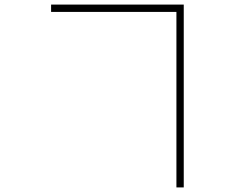

<svg xmlns="http://www.w3.org/2000/svg" viewBox="-20 -772 1040 838"><path d="M203 -752V-720H750V46H782V-752Z"/></svg>

Font: Source Han Sans JP ExtraLight
Style: Regular
Weight: 250
Designer: Ryoko NISHIZUKA 西塚涼子 (kana, bopomofo & ideographs); Paul D. Hunt (Latin, Greek & Cyrillic); Sandoll Communications 산돌커뮤니
Foundry: Adobe
Version: Version 2.001;hotconv 1.0.107;makeotfexe 2.5.65593